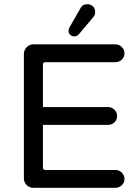

<svg xmlns="http://www.w3.org/2000/svg" viewBox="-20 -894 663 915"><path d="M93.8 -43.9V-636.7Q93.8 -655.3 106.9 -668.9Q120.1 -682.6 138.7 -682.6H530.3Q547.9 -682.6 560.5 -669.9Q573.2 -657.2 573.2 -639.6Q573.2 -622.1 560.5 -609.9Q547.9 -597.7 530.3 -597.7H196.3Q184.6 -597.7 184.6 -585.9V-383.8H495.1Q512.7 -383.8 525.4 -371.1Q538.1 -358.4 538.1 -340.8Q538.1 -323.2 525.4 -311Q512.7 -298.8 495.1 -298.8H184.6V-95.7Q184.6 -84 196.3 -84H530.3Q547.9 -84 560.5 -71.3Q573.2 -58.6 573.2 -41Q573.2 -23.4 560.5 -11.2Q547.9 1 530.3 1H138.7Q120.1 1 106.9 -12.2Q93.8 -25.4 93.8 -43.9ZM313.5 -767.6 363.3 -854.5Q373 -874 396.5 -874Q412.1 -874 422.9 -863.8Q433.6 -853.5 433.6 -836.9Q433.6 -821.3 423.8 -811.5L356.4 -731.4Q347.7 -720.7 334 -720.7Q322.3 -720.7 314.5 -728Q306.6 -735.4 306.6 -748Q306.6 -755.9 313.5 -767.6Z"/></svg>

Font: jf-openhuninn-2.0
Style: Regular
Weight: 400
Designer: [Kosugi Maru]
Designed by MOTOYA      

[Varela Round]
Joe Prince (Latin component); Avraham Cornfeld (Hebrew component)
Foundry: justfont CO.,LTD.
Version: 2.0